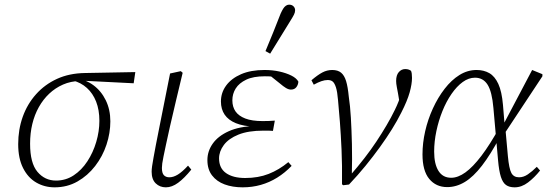

<svg xmlns="http://www.w3.org/2000/svg" viewBox="-20 -790 2349 823"><path d="M214 13Q171 13 135.5 -7.5Q100 -28 79 -69.5Q58 -111 58 -172Q58 -235 77.5 -289.5Q97 -344 134.5 -386Q172 -428 224.5 -452Q277 -476 344 -477L560 -481L553 -433L335 -444L323 -443Q283 -442 250 -427.5Q217 -413 191 -388.5Q165 -364 146.5 -331Q128 -298 118.5 -258.5Q109 -219 109 -174Q109 -91 140.5 -53.5Q172 -16 220 -16Q262 -16 296 -38.5Q330 -61 354.5 -98.5Q379 -136 392.5 -181.5Q406 -227 406 -272Q406 -319 392 -354.5Q378 -390 352.5 -413Q327 -436 292 -445L303 -454Q346 -450 380 -425Q414 -400 433.5 -360Q453 -320 453 -270Q453 -220 436.5 -170Q420 -120 388 -78.5Q356 -37 312 -12Q268 13 214 13Z M691 13Q665 13 647.5 -4Q630 -21 630 -54Q630 -64 632 -78Q634 -92 638 -114Q642 -136 648 -168Q654 -200 663 -244L709 -475L755 -485L763 -478L735 -361Q719 -294 708.5 -247.5Q698 -201 691.5 -170Q685 -139 681 -120Q677 -101 675.5 -89.5Q674 -78 674 -70Q674 -48 682.5 -39Q691 -30 706 -30Q723 -30 742 -41.5Q761 -53 786 -80L800 -63Q770 -26 743.5 -6.5Q717 13 691 13Z M1020 13Q977 13 943 0.5Q909 -12 889 -38Q869 -64 869 -104Q869 -142 892 -174.5Q915 -207 960.5 -227.5Q1006 -248 1073 -250L1071 -247Q1023 -249 991 -262Q959 -275 943 -298.5Q927 -322 927 -355Q927 -393 949.5 -423.5Q972 -454 1013.5 -472Q1055 -490 1114 -490Q1148 -490 1177.5 -483.5Q1207 -477 1229 -466Q1251 -455 1259 -440Q1258 -426 1250 -416Q1242 -406 1227 -406Q1217 -406 1205.5 -413Q1194 -420 1180 -432L1135 -468L1191 -469L1188 -454Q1167 -460 1150.5 -461.5Q1134 -463 1115 -463Q1066 -463 1035.5 -448.5Q1005 -434 990.5 -411Q976 -388 976 -360Q976 -332 989.5 -312.5Q1003 -293 1031.5 -282Q1060 -271 1106 -271Q1119 -271 1133 -271.5Q1147 -272 1158 -273L1150 -229Q1143 -230 1131 -230Q1119 -230 1109 -230Q1044 -230 1002 -213Q960 -196 939.5 -168.5Q919 -141 919 -111Q919 -69 949 -48Q979 -27 1031 -27Q1087 -27 1131.5 -44.5Q1176 -62 1216 -95L1230 -79Q1201 -49 1168 -28.5Q1135 -8 1098 2.5Q1061 13 1020 13ZM1118 -571Q1135 -611 1151 -651Q1167 -691 1183 -732Q1189 -745 1194 -753Q1199 -761 1205.5 -765.5Q1212 -770 1219 -770Q1231 -770 1238 -763Q1245 -756 1245 -746Q1245 -737 1240 -727Q1235 -717 1223 -698Q1202 -663 1180.5 -629Q1159 -595 1138 -560Z M1446 0Q1447 -83 1444 -149Q1441 -215 1437 -267Q1433 -319 1429 -360Q1426 -397 1420 -415.5Q1414 -434 1406 -440.5Q1398 -447 1385 -447Q1372 -447 1357.5 -442Q1343 -437 1325 -427L1315 -446Q1342 -469 1362 -479.5Q1382 -490 1404 -490Q1428 -490 1442 -478.5Q1456 -467 1463.5 -442.5Q1471 -418 1475 -376Q1481 -337 1484 -285.5Q1487 -234 1488.5 -172Q1490 -110 1488 -37L1482 -39Q1514 -76 1542 -112Q1570 -148 1593.5 -183.5Q1617 -219 1637 -253Q1657 -287 1672 -318Q1681 -336 1688 -354Q1695 -372 1702 -398L1695 -336L1686 -390Q1684 -401 1681 -416.5Q1678 -432 1678 -443Q1678 -468 1689.5 -481Q1701 -494 1717 -494Q1726 -494 1732.5 -491.5Q1739 -489 1742 -486Q1744 -481 1745 -474Q1746 -467 1746 -456Q1746 -430 1736 -394Q1726 -358 1700 -307Q1683 -273 1660 -236Q1637 -199 1608.5 -159.5Q1580 -120 1547 -79.5Q1514 -39 1476 1L1451 4Z M1897 12Q1849 12 1820 -23Q1791 -58 1791 -128Q1791 -177 1802.5 -227.5Q1814 -278 1835.5 -325Q1857 -372 1886 -409.5Q1915 -447 1949.5 -468.5Q1984 -490 2023 -490Q2054 -490 2077.5 -476.5Q2101 -463 2116 -430.5Q2131 -398 2136 -340L2143 -255L2146 -243L2157 -121Q2162 -67 2172 -48.5Q2182 -30 2205 -30Q2224 -30 2242.5 -42.5Q2261 -55 2281 -75L2295 -59Q2271 -29 2243.5 -8Q2216 13 2186 13Q2163 13 2149 3Q2135 -7 2127 -32Q2119 -57 2115 -102L2095 -327Q2089 -397 2070 -427Q2051 -457 2016 -457Q1989 -457 1963.5 -438.5Q1938 -420 1915.5 -387.5Q1893 -355 1876.5 -314Q1860 -273 1850.5 -228Q1841 -183 1841 -140Q1841 -87 1859.5 -57.5Q1878 -28 1914 -28Q1943 -28 1975 -51Q2007 -74 2043.5 -122Q2080 -170 2121 -244L2129 -203H2123Q2083 -128 2046 -80Q2009 -32 1972.5 -10Q1936 12 1897 12ZM2139 -212 2136 -253 2261 -490 2305 -472V-463Z"/></svg>

Font: Source Serif 4 18pt Light
Style: Italic
Weight: 300
Italic angle: -12°
Designer: Frank Grießhammer
Foundry: Adobe Systems Incorporated
Version: Version 4.004;hotconv 1.0.116;makeotfexe 2.5.65601